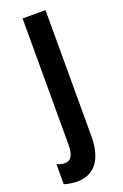

<svg xmlns="http://www.w3.org/2000/svg" viewBox="-174 -588 558 874"><g transform="rotate(-20 105.0 -151.5)"><path d="M40 240C125 240 171 179 171 68V-543H60V67C60 117 47 142 16 142C4 142 -9 139 -22 133V230C-9 235 20 240 40 240Z"/></g></svg>

Font: Noto Sans Lao Looped ExtraCondensed SemiBold
Style: Regular
Weight: 600
Width: 2
Designer: Mark Frömberg, Ben Mitchell
Foundry: The Fontpad Ltd
Version: Version 1.002